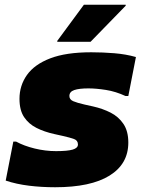

<svg xmlns="http://www.w3.org/2000/svg" viewBox="-20 -780 608 808"><path d="M36 -184H48Q81 -166 126 -155Q171 -144 216 -144Q264 -144 286 -150.5Q308 -157 308 -172Q308 -189 291.5 -195Q275 -201 244 -208L208 -216Q167 -225 134 -241.5Q101 -258 81.5 -287Q62 -316 62 -364Q62 -420 93.5 -464.5Q125 -509 191.5 -534.5Q258 -560 364 -560Q412 -560 461 -556Q510 -552 552 -540L520 -376H508Q467 -395 426 -401.5Q385 -408 352 -408Q313 -408 292.5 -401Q272 -394 272 -376Q272 -361 288.5 -354Q305 -347 336 -340L372 -332Q412 -323 445.5 -306Q479 -289 499.5 -258.5Q520 -228 520 -180Q520 -90 441 -41Q362 8 212 8Q155 8 102 1.5Q49 -5 4 -20ZM221 -604V-608L333 -760H509V-756L361 -604Z"/></svg>

Font: Kufam Black
Style: Italic
Weight: 900
Italic angle: -11°
Designer: Artur Schmal
Foundry: Original Type
Version: Version 1.301; ttfautohint (v1.8.3)